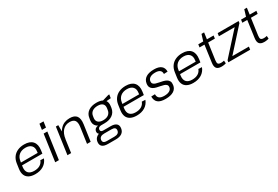

<svg xmlns="http://www.w3.org/2000/svg" viewBox="84 -1964 4911 3386"><g transform="rotate(-30 2540.0 -271.0)"><path d="M267 7Q191 7 141 -19Q91 -45 70.5 -95.5Q50 -146 60 -218L75 -322Q85 -392 121 -442.5Q157 -493 216.5 -520Q276 -547 352 -547Q469 -547 523 -485Q577 -423 561 -309L552 -245H138L133 -211Q124 -134 161.5 -93.5Q199 -53 278 -53Q350 -53 397 -81.5Q444 -110 463 -163L534 -159Q504 -79 435 -36Q366 7 267 7ZM146 -298H487L490 -326Q501 -401 462 -443Q423 -485 344 -485Q262 -485 211 -442.5Q160 -400 150 -322Z M823 -540 747 0H672L748 -540ZM854 -728 837 -611H754L771 -728Z M1366 -324Q1377 -409 1347.5 -448.5Q1318 -488 1244 -488Q1158 -488 1103 -429Q1048 -370 1033 -260L1032 -258L996 0H921L997 -540H1046V-412Q1065 -446 1091 -473Q1163 -547 1279 -547Q1377 -547 1417 -493.5Q1457 -440 1441 -328L1394 0H1320Z M1769 -160H1700Q1672 -160 1654 -147Q1636 -134 1633 -111Q1631 -87 1643 -74.5Q1655 -62 1684 -62H1836Q1914 -62 1950.5 -30.5Q1987 1 1978 62Q1970 123 1924.5 154.5Q1879 186 1802 186H1639Q1561 186 1525 154.5Q1489 123 1497 62Q1505 2 1550 -30Q1568 -43 1591 -51Q1587 -54 1583 -58Q1563 -77 1567 -111Q1572 -145 1598 -164Q1619 -180 1651 -182Q1631 -192 1616 -206Q1565 -252 1577 -335L1583 -372Q1594 -456 1658 -501.5Q1722 -547 1824 -547Q1900 -547 1947 -522L2075 -560H2096L2085 -489L1994 -482Q2024 -439 2015 -372L2010 -335Q1997 -252 1934 -206Q1871 -160 1769 -160ZM1777 -218Q1846 -218 1887 -249.5Q1928 -281 1935 -338L1940 -370Q1948 -427 1916 -458Q1884 -489 1816 -489Q1748 -489 1705.5 -458Q1663 -427 1656 -370L1651 -338Q1643 -282 1676.5 -250Q1710 -218 1777 -218ZM1802 131Q1894 131 1903 62Q1908 28 1887.5 10.5Q1867 -7 1821 -7H1674Q1581 -7 1570 62Q1566 89 1578 106Q1596 132 1655 131Z M2333 7Q2257 7 2207 -19Q2157 -45 2136.5 -95.5Q2116 -146 2126 -218L2141 -322Q2151 -392 2187 -442.5Q2223 -493 2282.5 -520Q2342 -547 2418 -547Q2535 -547 2589 -485Q2643 -423 2627 -309L2618 -245H2204L2199 -211Q2190 -134 2227.5 -93.5Q2265 -53 2344 -53Q2416 -53 2463 -81.5Q2510 -110 2529 -163L2600 -159Q2570 -79 2501 -36Q2432 7 2333 7ZM2212 -298H2553L2556 -326Q2567 -401 2528 -443Q2489 -485 2410 -485Q2328 -485 2277 -442.5Q2226 -400 2216 -322Z M2919 7Q2815 7 2766.5 -33Q2718 -73 2718 -157L2795 -160Q2794 -105 2826 -78.5Q2858 -52 2927 -52Q2993 -52 3032 -74.5Q3071 -97 3077 -138Q3082 -171 3065.5 -189.5Q3049 -208 3018.5 -218Q2988 -228 2952 -234.5Q2916 -241 2879.5 -249.5Q2843 -258 2814 -274.5Q2785 -291 2770 -320Q2755 -349 2762 -398Q2773 -471 2832.5 -509.5Q2892 -548 2997 -548Q3093 -548 3141 -509Q3189 -470 3188 -394L3111 -390Q3114 -439 3083 -464Q3052 -489 2989 -489Q2923 -489 2884.5 -465.5Q2846 -442 2839 -399Q2835 -366 2851 -347Q2867 -328 2897.5 -318.5Q2928 -309 2964 -302.5Q3000 -296 3036.5 -287Q3073 -278 3102 -262Q3131 -246 3146 -217Q3161 -188 3154 -139Q3144 -67 3084 -30Q3024 7 2919 7Z M3485 7Q3409 7 3359 -19Q3309 -45 3288.5 -95.5Q3268 -146 3278 -218L3293 -322Q3303 -392 3339 -442.5Q3375 -493 3434.5 -520Q3494 -547 3570 -547Q3687 -547 3741 -485Q3795 -423 3779 -309L3770 -245H3356L3351 -211Q3342 -134 3379.5 -93.5Q3417 -53 3496 -53Q3568 -53 3615 -81.5Q3662 -110 3681 -163L3752 -159Q3722 -79 3653 -36Q3584 7 3485 7ZM3364 -298H3705L3708 -326Q3719 -401 3680 -443Q3641 -485 3562 -485Q3480 -485 3429 -442.5Q3378 -400 3368 -322Z M4059 7Q3987 7 3959 -28.5Q3931 -64 3942 -140L3989 -481H3889L3897 -540H3998L4038 -671H4091L4073 -540H4209L4201 -481H4064L4017 -145Q4010 -94 4025 -75Q4040 -56 4086 -56Q4100 -56 4115.5 -58Q4131 -60 4146 -64L4150 -7Q4137 -3 4121 0.5Q4105 4 4089.5 5.5Q4074 7 4059 7Z M4204 -39 4604 -481H4283L4292 -540H4718L4713 -502L4313 -59H4650L4642 0H4198Z M4930 7Q4858 7 4830 -28.5Q4802 -64 4813 -140L4860 -481H4760L4768 -540H4869L4909 -671H4962L4944 -540H5080L5072 -481H4935L4888 -145Q4881 -94 4896 -75Q4911 -56 4957 -56Q4971 -56 4986.5 -58Q5002 -60 5017 -64L5021 -7Q5008 -3 4992 0.5Q4976 4 4960.5 5.5Q4945 7 4930 7Z"/></g></svg>

Font: Pathway Extreme 8pt Thin 12pt Light
Style: Italic
Weight: 300
Italic angle: -8°
Version: Version 1.001;gftools[0.9.26]